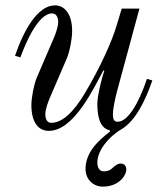

<svg xmlns="http://www.w3.org/2000/svg" viewBox="-20 -476 612 716"><path d="M36 -268 56 -262C75 -314 122 -426 174 -426C190 -426 197 -411 197 -394C197 -376 186 -346 181 -335L117 -186C107 -163 97 -113 97 -84C97 -20 123 12 162 12C257 12 331 -151 366 -214L369 -211C360 -189 343 -118 343 -90C343 -52 348 2 390 10V15C342 51 299 95 299 154C299 196 331 220 363 220C423 220 451 179 451 156C451 143 444 134 430 134C419 134 411 140 399 151C390 159 382 163 367 163C349 163 343 146 343 130C343 87 383 35 433 6C487 -26 524 -106 548 -176L528 -182C498 -92 457 -22 419 -22C405 -22 401 -32 401 -49C401 -74 412 -118 416 -134L500 -444H434L414 -378C397 -321 354 -225 298 -131C252 -53 210 -18 171 -18C155 -18 149 -33 149 -50C149 -68 160 -98 165 -109L229 -258C240 -284 249 -331 249 -360C249 -428 218 -456 185 -456C120 -456 68 -362 36 -268Z"/></svg>

Font: Old Standard
Style: Italic
Weight: 400
Italic angle: -15.2°
Designer: Alexey Kryukov <alexios@thessalonica.org.ru>
Version: Version 2.0